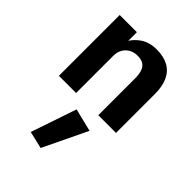

<svg xmlns="http://www.w3.org/2000/svg" viewBox="-233 -577 1027 1027"><g transform="rotate(45 280.0 -64.0)"><path d="M194 0H64V-460H194V-395Q213 -424 242 -444Q280 -470 334 -470Q388 -470 424 -450Q460 -430 478 -391Q496 -352 496 -294V0H362V-280Q362 -310 354.5 -331.5Q347 -353 330 -363.5Q313 -374 286 -374Q259 -374 238.5 -362.5Q218 -351 206 -330.5Q194 -310 194 -280ZM388 92 268 342 170 319 258 60Z"/></g></svg>

Font: Venryn Sans SemiBold
Style: Regular
Weight: 600
Designer: Owen Earl, indestructible type* (font) & Cristiano Sobral (main changes)
Version: Version 3.60;October 28, 2020;FontCreator 13.0.0.2681 64-bit